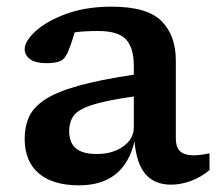

<svg xmlns="http://www.w3.org/2000/svg" viewBox="-20 -545 655 576"><path d="M493 9Q444.5 9 417 -22Q389.5 -53 383.5 -121Q352.5 11 217 11Q138.5 11 96.2 -25Q54 -61 54 -129Q54 -165 67 -194Q80 -223 114.5 -246Q149 -269 213.5 -287.2Q278 -305.5 381.5 -321V-346.5Q381.5 -401.5 358 -426.8Q334.5 -452 274.5 -452Q253.5 -452 236 -451Q218.5 -450 204 -448Q195 -416 183 -387.5Q174.5 -367 159.2 -361.2Q144 -355.5 119 -355.5Q86.5 -355.5 70.2 -367.5Q54 -379.5 54 -397Q54 -421.5 86.8 -451.5Q119.5 -481.5 178.2 -503.2Q237 -525 315 -525Q421.5 -525 464.5 -481.8Q507.5 -438.5 507.5 -363.5V-130.5Q507.5 -102 521 -90.5Q534.5 -79 560.5 -79Q579.5 -79 608.5 -85V-34.5Q583 -13.5 552.8 -2.2Q522.5 9 493 9ZM187.5 -152.5Q187.5 -117 207.5 -100Q227.5 -83 271 -83Q318 -83 349.8 -105.8Q381.5 -128.5 381.5 -163.5V-255.5Q296.5 -243.5 255 -229.8Q213.5 -216 200.5 -197.2Q187.5 -178.5 187.5 -152.5Z"/></svg>

Font: Newsreader 6pt Medium
Style: Regular
Weight: 500
Designer: Hugues Gentile
Foundry: Production Type
Version: Version 1.003; ttfautohint (v1.8.3)